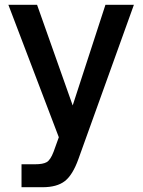

<svg xmlns="http://www.w3.org/2000/svg" viewBox="-20 -577 597 803"><path d="M70 206V110H127Q160 110 175.5 101Q191 92 204 58L226 -3L15 -557H135L284 -136L421 -557H540L308 88Q284 155 251 180.5Q218 206 158 206Z"/></svg>

Font: Open Sauce One Medium
Style: Regular
Weight: 500
Designer: Alfredo Marco Pradil
Foundry: Creative Sauce Fz LLC
Version: Version 1.477